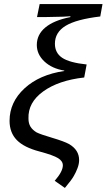

<svg xmlns="http://www.w3.org/2000/svg" viewBox="-20 -745 524 944"><path d="M250 -530Q250 -485 285.5 -461Q321 -437 406 -428L394 -364Q268 -350 192.5 -295.5Q117 -241 120 -162Q120 -138 130 -122Q140 -106 160 -94Q180 -84 238 -67Q295 -50 319 -37Q369 -8 369 42Q369 61 361 82Q353 103 343 120Q332 140 299 179L249 144Q289 98 289 68Q289 47 265.5 32.5Q242 18 175 0Q98 -20 62.5 -56.5Q27 -93 27 -151Q27 -243 101 -311Q174 -378 296 -396V-398Q235 -408 198 -443Q161 -478 161 -524Q161 -575 203 -610Q245 -645 326 -661V-665L292 -663L198 -661H162L175 -725H484L473 -664Q355 -650 302.5 -618Q250 -586 250 -530Z"/></svg>

Font: Libra Sans
Style: Italic
Weight: 400
Italic angle: -12°
Foundry: Context Ltd
Version: Version 1.002